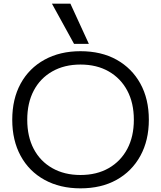

<svg xmlns="http://www.w3.org/2000/svg" viewBox="-20 -1020 881 1050"><path d="M420 10Q308 10 223.5 -36.5Q139 -83 93 -167.5Q47 -252 47 -365Q47 -479 93 -563Q139 -647 223.5 -693.5Q308 -740 420 -740Q534 -740 617.5 -693.5Q701 -647 747.5 -563Q794 -479 794 -365Q794 -252 747.5 -167.5Q701 -83 617.5 -36.5Q534 10 420 10ZM420 -63Q509 -63 574.5 -100.5Q640 -138 676 -205.5Q712 -273 712 -365Q712 -457 676 -524.5Q640 -592 574.5 -629.5Q509 -667 420 -667Q332 -667 266 -629.5Q200 -592 164.5 -524.5Q129 -457 129 -365Q129 -273 164.5 -205.5Q200 -138 266 -100.5Q332 -63 420 -63ZM385 -780 264 -1000H365L466 -780Z"/></svg>

Font: M PLUS 2 Thin
Style: Regular
Weight: 400
Version: Version 1.001